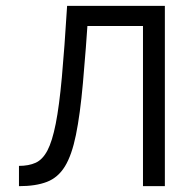

<svg xmlns="http://www.w3.org/2000/svg" viewBox="-20 -638 640 658"><path d="M470 0V-549H231V-618H545V0ZM45 0V-69.5Q78.5 -69.5 102.2 -80.2Q126 -91 142.5 -122.2Q159 -153.5 171 -214Q183 -274.5 192 -373.2Q201 -472 210 -618H284.5Q274 -462 264.2 -353.5Q254.5 -245 240.2 -175.5Q226 -106 202.5 -67.8Q179 -29.5 141 -14.8Q103 0 45 0Z"/></svg>

Font: Victor Mono Thin
Style: Regular
Weight: 100
Monospace: yes
Designer: Rune Bjørnerås
Version: Version 1.561;gftools[0.9.30]